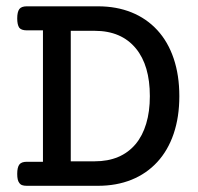

<svg xmlns="http://www.w3.org/2000/svg" viewBox="-20 -600 640 620"><path d="M118.7 -502H66.4Q48.8 -502 42 -510.7Q35.6 -520.5 35.6 -540.5Q35.6 -561.5 42.5 -570.8Q49.3 -579.6 66.4 -579.6H296.4Q356 -579.6 404.5 -560.1Q453.1 -540.5 487.8 -502.9Q522.5 -465.3 540.8 -411.1Q559.1 -356.9 559.1 -289.6Q559.1 -222.2 540.8 -168.2Q522.5 -114.3 487.8 -76.7Q453.1 -39.1 404.5 -19.5Q356 0 296.4 0H66.4Q57.1 0 51.3 -2.2Q45.4 -4.4 42 -9.8Q35.6 -17.6 35.6 -38.6Q35.6 -59.6 42.5 -68.8Q49.3 -77.6 66.4 -77.6H118.7ZM285.6 -79.1Q371.1 -79.1 418 -134.8Q440.4 -161.6 452.1 -200.7Q463.9 -239.7 463.9 -289.6Q463.9 -388.7 418.9 -443.4Q372.1 -500.5 285.6 -500.5H208.5V-79.1Z"/></svg>

Font: Courier Prime Medium
Style: Regular
Weight: 500
Designer: Alan Dague-Greene
Foundry: Quote-Unquote Apps
Version: Version 1.202